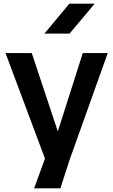

<svg xmlns="http://www.w3.org/2000/svg" viewBox="-20 -850 617 1046"><path d="M359 -667H222L358 -830H496ZM567 -561 357 27 309 176H166L225 14L10 -561H153L295 -134L431 -561Z"/></svg>

Font: 카카오 큰글씨 ExtraBold
Style: Regular
Weight: 800
Designer: Park Young-rak; Lee Sang-min; Kim Jung-jin; Min Bon; Park Min-gyu;
Foundry: Kakao Corporation
Version: Version 2.003